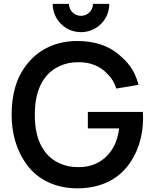

<svg xmlns="http://www.w3.org/2000/svg" viewBox="-20 -983 820 1018"><path d="M409.4 -812.5C492.7 -812.5 559.4 -879.2 559.4 -962.5H472.9C472.9 -927.1 444.8 -899 409.4 -899C374 -899 345.8 -927.1 345.8 -962.5H259.4C259.4 -879.2 326 -812.5 409.4 -812.5ZM737.5 -389.6H445.8V-302.1H611.5C606.2 -254.2 588.5 -200 551 -160.4C511.5 -117.7 456.3 -95.8 395.8 -96.9C326 -95.8 259.4 -124 218.8 -178.1C176 -234.4 164.6 -305.2 164.6 -375C164.6 -444.8 177.1 -517.7 218.8 -570.8C258.3 -625 326 -654.2 395.8 -653.1C457.3 -654.2 512.5 -632.3 550 -590.6C575 -566.7 587.5 -539.6 596.9 -513.5L714.6 -533.3C700 -588.5 674 -638.5 624 -681.2C562.5 -740.6 481.3 -765.6 389.6 -765.6C282.3 -765.6 188.5 -725 125 -644.8C63.5 -569.8 41.7 -475 41.7 -375C41.7 -280.2 64.6 -187.5 124 -107.3C185.4 -26 281.2 15.6 389.6 15.6C490.6 15.6 586.5 -16.7 652.1 -96.9C708.3 -164.6 738.5 -257.3 738.5 -355.2C738.5 -359.4 738.5 -382.3 737.5 -389.6Z"/></svg>

Font: Manrope Semibold
Style: Regular
Weight: 600
Width: 4
Designer: Michael Sharanda
Foundry: Michael Sharanda
Version: Version 2.000;PS 002.000;hotconv 1.0.88;makeotf.lib2.5.64775